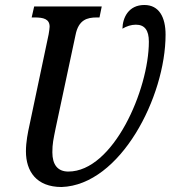

<svg xmlns="http://www.w3.org/2000/svg" viewBox="-20 -740 684 770"><path d="M227 10C463 2 644 -352 644 -601C644 -671 618 -720 559 -720C496 -720 472 -670 471 -625C488 -635 506 -641 525 -641C560 -641 577 -619 577 -573C577 -380 434 -52 254 -52C211 -52 190 -80 190 -129C190 -164 194 -180 203 -225L283 -600C295 -661 330 -670 368 -670H379L388 -714H117L107 -670H119C154 -670 179 -664 179 -633C179 -626 177 -615 175 -602L98 -237C92 -210 84 -171 84 -133C84 -53 126 10 227 10Z"/></svg>

Font: Noto Serif Condensed Medium
Style: Italic
Weight: 500
Width: 3
Italic angle: -12°
Designer: Monotype Design Team
Foundry: Monotype Imaging Inc.
Version: Version 2.013